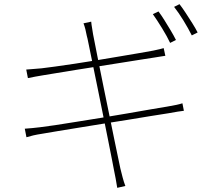

<svg xmlns="http://www.w3.org/2000/svg" viewBox="-20 -856 1040 922"><path d="M741 -801Q754 -784 769 -760Q784 -736 799 -711Q814 -686 825 -664L797 -650Q783 -680 758.5 -720Q734 -760 714 -788ZM842 -836Q856 -818 872 -793.5Q888 -769 903.5 -744.5Q919 -720 929 -700L901 -686Q884 -720 861 -757.5Q838 -795 816 -823ZM397 -683Q394 -700 390 -715.5Q386 -731 381 -744L418 -752Q419 -739 422 -722.5Q425 -706 427 -691Q428 -686 435 -650.5Q442 -615 453 -559Q464 -503 477.5 -437.5Q491 -372 504.5 -306Q518 -240 529.5 -183.5Q541 -127 549 -90Q557 -53 558 -47Q563 -26 569 -3.5Q575 19 582 37L543 46Q539 23 535.5 2Q532 -19 527 -41Q526 -48 518.5 -85.5Q511 -123 500 -179Q489 -235 475.5 -301Q462 -367 449 -432Q436 -497 424.5 -552Q413 -607 406 -642.5Q399 -678 397 -683ZM106 -522Q120 -523 138 -524.5Q156 -526 180 -528Q204 -531 245.5 -536.5Q287 -542 339 -550Q391 -558 446.5 -567Q502 -576 554 -585Q606 -594 648.5 -601Q691 -608 716 -613Q736 -617 747.5 -620Q759 -623 766 -625L774 -588Q768 -587 754 -585Q740 -583 723 -580Q698 -576 655.5 -569.5Q613 -563 561 -554.5Q509 -546 453.5 -537.5Q398 -529 345.5 -520.5Q293 -512 251 -505Q209 -498 184 -494Q166 -491 149.5 -488Q133 -485 114 -481ZM99 -238Q115 -239 135.5 -241Q156 -243 172 -245Q199 -248 245 -255Q291 -262 349.5 -271.5Q408 -281 470.5 -291Q533 -301 592.5 -311.5Q652 -322 701.5 -330.5Q751 -339 782 -344Q811 -349 827.5 -352.5Q844 -356 856 -360L863 -324Q852 -323 834 -320Q816 -317 788 -312Q753 -307 702.5 -298.5Q652 -290 593 -280.5Q534 -271 473 -261.5Q412 -252 356 -242.5Q300 -233 255 -226Q210 -219 184 -214Q158 -210 140.5 -206Q123 -202 107 -197Z"/></svg>

Font: Noto Sans HK Thin
Style: Regular
Weight: 100
Designer: Ryoko NISHIZUKA 西塚涼子 (kana, bopomofo & ideographs); Paul D. Hunt (Latin, Greek & Cyrillic); Sandoll Communications 산돌커뮤니
Foundry: Adobe
Version: Version 2.004-H2;hotconv 1.0.118;makeotfexe 2.5.65603